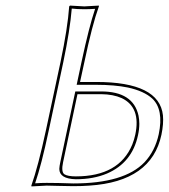

<svg xmlns="http://www.w3.org/2000/svg" viewBox="-20 -668 607 691"><path d="M258.8 -329.1 207 -84Q199.7 -49.8 211.4 -41Q223.6 -33.2 252.9 -33.2Q408.7 -33.2 456.1 -147.9Q462.9 -165 466.8 -183.1Q487.8 -281.7 418 -314.9Q387.7 -328.6 343.8 -329.1ZM147.9 0 93.3 2.9 92.8 0Q117.2 -68.8 145.5 -200.2L197.8 -444.8Q223.6 -567.4 229 -645L231.9 -647.9Q233.9 -647.9 283.2 -645L335.9 -647.9V-645Q311.5 -577.6 283.7 -444.8L268.1 -373H326.2Q553.7 -373 566.4 -252.9Q569.3 -223.1 561 -183.1Q525.4 -14.6 301.8 0Q274.9 2 243.7 2Q224.6 2 190.4 1Q161.1 0 147.9 0ZM251 -338.9H343.8Q459.5 -338.9 478.5 -252Q481.4 -237.3 481.4 -222.7Q481.4 -202.1 476.6 -181.2Q455.6 -82.5 365.2 -43.5Q316.4 -22.9 252.9 -22.9Q193.8 -24.4 193.4 -60.1Q193.8 -69.8 197.3 -85.9ZM147.9 -9.8Q162.1 -9.8 191.4 -9.3Q225.6 -8.3 243.7 -7.8Q427.2 -7.8 500 -84Q538.1 -124.5 551.3 -185.1Q569.8 -273.4 528.3 -313Q498.5 -340.3 440.4 -353Q392.1 -362.8 326.2 -362.8H255.9L273.9 -447.3Q300.3 -570.8 322.3 -636.2Q303.7 -634.8 283.2 -634.8Q257.8 -634.8 238.3 -637.2Q231.9 -559.6 207.5 -442.9L155.3 -197.8Q129.4 -75.2 106.4 -8.3Q127 -9.8 147.9 -9.8Z"/></svg>

Font: Linux Biolinum Outline O
Style: Italic
Weight: 400
Italic angle: -12°
Designer: Philipp H. Poll
Foundry: Philipp H. Poll
Version: Version 0.6.2